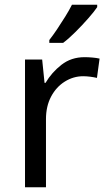

<svg xmlns="http://www.w3.org/2000/svg" viewBox="-20 -786 453 806"><path d="M335 -546Q350 -546 367.5 -544.5Q385 -543 398 -540L387 -459Q374 -462 358.5 -464Q343 -466 329 -466Q288 -466 252 -443.5Q216 -421 194.5 -380.5Q173 -340 173 -286V0H85V-536H157L167 -438H171Q197 -482 238 -514Q279 -546 335 -546ZM388 -756Q376 -738 351 -709.5Q326 -681 297.5 -652.5Q269 -624 245 -606H187V-618Q202 -637 219.5 -663Q237 -689 254 -716.5Q271 -744 282 -766H388Z"/></svg>

Font: Noto Znamenny Musical Notation
Style: Regular
Weight: 400
Version: Version 1.003; ttfautohint (v1.8.4.7-5d5b)